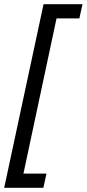

<svg xmlns="http://www.w3.org/2000/svg" viewBox="-40 -737 414 917"><path d="M-20 160H167L182 92H72L230 -649H339L354 -717H168Z"/></svg>

Font: Noto Sans Display SemiCondensed
Style: Italic
Weight: 400
Width: 4
Italic angle: -12°
Designer: Monotype Design Team
Foundry: Monotype Imaging Inc.
Version: Version 1.900